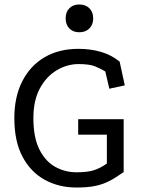

<svg xmlns="http://www.w3.org/2000/svg" viewBox="-20 -822 632 857"><path d="M532 -54Q497 -29 468 -14Q439 1 405 8Q371 15 321 15Q243 15 180.5 -19Q118 -53 81 -121.5Q44 -190 44 -295Q44 -390 79.5 -459.5Q115 -529 179 -566.5Q243 -604 330 -604Q384 -604 430.5 -590.5Q477 -577 514 -547L537 -441L468 -426L450 -503Q427 -517 402.5 -526.5Q378 -536 331 -536Q279 -536 232.5 -508Q186 -480 157.5 -426.5Q129 -373 129 -295Q129 -208 156 -154.5Q183 -101 227 -77Q271 -53 321 -53Q370 -53 398.5 -62Q427 -71 457 -92V-221H329V-290H532ZM334 -802Q362 -802 379 -785Q396 -768 396 -740Q396 -712 379 -695Q362 -678 334 -678Q306 -678 289.5 -695Q273 -712 273 -740Q273 -768 289.5 -785Q306 -802 334 -802Z"/></svg>

Font: Podkova
Style: Regular
Weight: 400
Designer: Ilya Yudin
Foundry: Cyreal (www.cyreal.org)
Version: Version 2.103